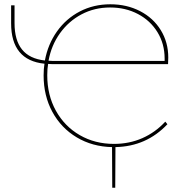

<svg xmlns="http://www.w3.org/2000/svg" viewBox="-20 -683 869 898"><path d="M205 -384Q201 -361 201 -331Q201 -238 241.5 -165Q282 -92 353 -51Q424 -10 513 -10Q585 -10 646 -37Q707 -64 753 -114L763 -102Q665 2 520 5L519 195H505L504 5Q412 3 339 -40.5Q266 -84 225 -159.5Q184 -235 184 -330Q184 -361 188 -385Q32 -401 32 -574V-658H48V-575Q48 -495 83 -451.5Q118 -408 190 -400Q204 -476 246.5 -536Q289 -596 353.5 -629.5Q418 -663 496 -663Q573 -663 635 -631Q697 -599 732 -542Q767 -485 767 -414Q767 -394 766 -383H225Q211 -383 205 -384ZM207 -399Q213 -398 226 -398H750V-409Q750 -478 716.5 -532.5Q683 -587 625 -617.5Q567 -648 495 -648Q422 -648 361.5 -616Q301 -584 260.5 -527.5Q220 -471 207 -399Z"/></svg>

Font: Ysabeau SC Thin
Style: Regular
Weight: 200
Designer: Christian Thalmann (Catharsis Fonts)
Version: Version 0.003